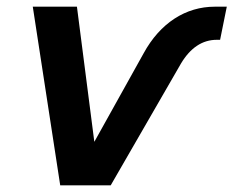

<svg xmlns="http://www.w3.org/2000/svg" viewBox="-20 -554 698 574"><path d="M160 0H311L521 -364C549 -411 585 -435 628 -435H638L658 -534H622C536 -534 459 -486 409 -394L262 -130L210 -534H78Z"/></svg>

Font: Geist SemiBold
Style: Italic
Weight: 600
Italic angle: -12°
Designer: Basement.studio, Andrés Briganti, Mateo Zaragoza
Foundry: Basement.studio, Vercel, Andrés Briganti, Guido Ferreyra, Mateo Zaragoza
Version: Version 1.500